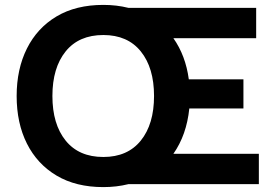

<svg xmlns="http://www.w3.org/2000/svg" viewBox="-20 -752 1127 784"><path d="M402 12Q290 12 211 -35Q132 -82 90 -165.5Q48 -249 48 -360Q48 -470 90 -554Q132 -638 211 -685Q290 -732 402 -732Q456 -732 504 -720H1026V-596H688Q738 -525 751 -428H974V-309H753Q742 -201 688 -124H1037V0H504Q456 12 402 12ZM402 -111Q501 -111 555 -178Q609 -245 609 -360Q609 -475 555 -542Q501 -609 402 -609Q302 -609 248 -542Q194 -475 194 -360Q194 -245 248 -178Q302 -111 402 -111Z"/></svg>

Font: Kufam SemiBold
Style: Regular
Weight: 600
Designer: Wael Morcos, Artur Schmal
Foundry: Original Type
Version: Version 1.300; ttfautohint (v1.8.3)